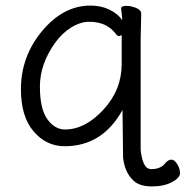

<svg xmlns="http://www.w3.org/2000/svg" viewBox="-20 -506 665 688"><path d="M458 141Q427 112 421 59L419 -112Q347 18 212 18Q146 18 100.5 -35Q55 -88 55 -186Q55 -304 131 -395Q207 -486 304 -486Q342 -486 372 -471.5Q402 -457 418 -434V-439L414 -475Q414 -485 432 -485Q450 -485 468 -477.5Q486 -470 486 -457L484 -368V31Q487 62 496 81Q505 100 522 100Q556 100 572 79Q583 66 594 66Q605 66 615 82Q625 98 625 114.5Q625 131 596.5 146.5Q568 162 524 162Q480 162 458 141ZM213 -42Q285 -42 350.5 -113Q416 -184 416 -276V-381Q412 -377 406.5 -377Q401 -377 397 -382Q364 -428 300 -428Q268 -428 235 -407.5Q202 -387 177 -352Q123 -276 123 -196Q123 -116 149.5 -79Q176 -42 213 -42Z"/></svg>

Font: LXGW WenKai TC
Style: Regular
Weight: 400
Designer: LXGW / Fontworks Inc.
Foundry: LXGW / Fontworks Inc.
Version: Version 1.330